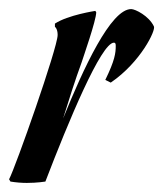

<svg xmlns="http://www.w3.org/2000/svg" viewBox="-97 -400 359 423"><path d="M3 0C54 -133 126 -306 154 -306C157 -306 158 -304 158 -299C158 -283 156 -267 135 -224L147 -218C213 -263 247 -334 242 -342C231 -365 201 -380 192 -380C147 -380 87 -250 42 -139C55 -181 69 -225 83 -263C86 -273 115 -355 115 -373L113 -376C113 -376 53 -367 24 -348V-341C24 -341 30 -337 30 -323C30 -295 -63 -31 -77 -5L-74 0C-62 2 -49 3 -38 3C-15 3 3 0 3 0Z"/></svg>

Font: Romanesco
Style: Regular
Weight: 400
Designer: Astigmatic (AOETI)
Foundry: Astigmatic (AOETI)
Version: Version 1.000